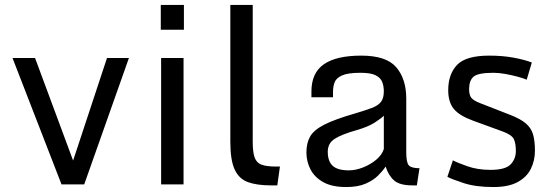

<svg xmlns="http://www.w3.org/2000/svg" viewBox="-20 -755 2267 786"><path d="M31.2 -517.6H123.5L279.3 -97.7L418 -517.6H507.8L324.7 0H231.9Z M639.6 -517.6H731.4V0H639.6ZM638.2 -734.9H732.9V-633.3H638.2Z M922.9 -174.8V-734.9H1014.6V-173.8Q1014.6 -131.8 1022.5 -110.1Q1030.3 -88.4 1050.8 -80.8Q1071.3 -73.2 1109.9 -73.2H1126L1115.2 3.9H1088.9Q1032.2 3.9 995.4 -9.3Q958.5 -22.5 940.7 -61Q922.9 -99.6 922.9 -174.8Z M1397 10.7Q1339.8 10.7 1304 -9Q1268.1 -28.8 1251.2 -61.3Q1234.4 -93.8 1234.4 -130.9Q1234.4 -169.9 1249.8 -196.5Q1265.1 -223.1 1307.9 -244.9Q1350.6 -266.6 1433.1 -290.5Q1476.1 -303.2 1502 -313Q1527.8 -322.8 1539.6 -337.9Q1551.3 -353 1551.3 -381.3Q1551.3 -402.3 1544.7 -419.4Q1538.1 -436.5 1517.8 -446.8Q1497.6 -457 1456.1 -457Q1404.3 -457 1380.4 -446.3Q1356.4 -435.5 1349.9 -418.2Q1343.3 -400.9 1343.3 -379.9V-356.9H1254.9V-380.4Q1254.9 -457 1306.2 -492.2Q1357.4 -527.3 1459 -527.3Q1561.5 -527.3 1602.3 -479.5Q1643.1 -431.6 1643.1 -351.6V-130.9Q1643.1 -89.8 1653.6 -78.1Q1664.1 -66.4 1697.3 -66.4L1686.5 3.9H1668Q1616.2 3.9 1593.3 -16.4Q1570.3 -36.6 1558.6 -73.2Q1547.4 -55.7 1527.6 -36.1Q1507.8 -16.6 1476.3 -2.9Q1444.8 10.7 1397 10.7ZM1408.2 -57.6Q1436 -57.6 1466.3 -69.6Q1496.6 -81.5 1520.3 -101.3Q1543.9 -121.1 1551.3 -145V-281.2Q1540.5 -270.5 1513.9 -253.2Q1487.3 -235.8 1438 -221.7Q1377.9 -204.6 1349.9 -186.5Q1321.8 -168.5 1321.8 -133.8Q1321.8 -94.7 1342 -76.2Q1362.3 -57.6 1408.2 -57.6Z M1811.5 -31.2 1834 -98.6Q1851.1 -89.4 1893.1 -74.5Q1935.1 -59.6 1987.8 -59.6Q2048.8 -59.6 2070.3 -82Q2091.8 -104.5 2091.8 -137.2Q2091.8 -167.5 2083.7 -185.1Q2075.7 -202.6 2039.1 -216.3L1916 -261.2Q1859.9 -281.7 1837.4 -309.6Q1814.9 -337.4 1814.9 -385.7Q1814.9 -451.2 1851.1 -489.3Q1887.2 -527.3 1982.9 -527.3Q2037.6 -527.3 2083.3 -518.8Q2128.9 -510.3 2157.2 -499L2136.2 -428.7Q2121.6 -435.1 2097.7 -441.4Q2073.7 -447.8 2047.9 -452.4Q2022 -457 2000 -457Q1937 -457 1918.7 -441.2Q1900.4 -425.3 1900.4 -390.1Q1900.4 -366.2 1909.4 -354.7Q1918.5 -343.3 1944.8 -333L2066.4 -285.6Q2109.9 -269 2132.1 -250.2Q2154.3 -231.4 2162.1 -205.1Q2169.9 -178.7 2169.9 -138.2Q2169.9 -97.7 2153.1 -63.7Q2136.2 -29.8 2098.9 -9.5Q2061.5 10.7 2000 10.7Q1927.7 10.7 1878.4 -5.4Q1829.1 -21.5 1811.5 -31.2Z"/></svg>

Font: Monda
Style: Regular
Weight: 400
Designer: Vernon Adams
Foundry: Vernon Adams
Version: Version 2.100; ttfautohint (v1.8.3)